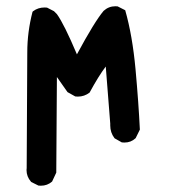

<svg xmlns="http://www.w3.org/2000/svg" viewBox="-20 -447 540 608"><path d="M64 91.3Q64 88.4 64.5 85.4L66.4 -281.2Q66.4 -345.7 83 -409.7L85 -411.6Q100.6 -423.3 121.1 -423.3Q124 -423.3 128.9 -422.9L150.9 -411.6L160.2 -402.3Q183.1 -370.6 223.6 -274.9Q279.3 -378.4 308.1 -412.6Q324.2 -427.2 345.2 -427.2Q348.1 -427.2 352.5 -426.8L376.5 -414.6Q399.4 -334.5 409.2 -227.5Q418.9 -120.6 422.9 -36.6L409.7 -9.8L408.7 -8.8Q394.5 4.4 374 4.4Q370.6 4.4 365.7 3.9L343.3 -8.8L342.3 -9.8Q329.1 -27.3 329.1 -49.8Q329.1 -52.7 329.1 -55.7L314.9 -236.3Q292 -206.1 263.7 -153.8Q247.1 -141.1 226.6 -141.1Q223.1 -141.1 218.3 -141.6L193.8 -155.3L160.2 -203.1L158.2 99.6L145 127.9Q129.9 141.1 109.4 141.1Q106 141.1 101.6 140.6L79.1 129.4L78.1 128.4Q64 112.3 64 91.3Z"/></svg>

Font: Bakudai
Style: Bold
Weight: 700
Version: Version 1.48